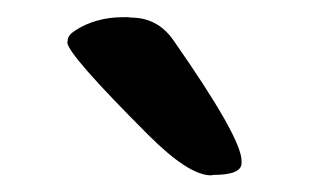

<svg xmlns="http://www.w3.org/2000/svg" viewBox="-20 -742 397 227"><path d="M126 -721.7H131.8L134.8 -721.2Q166.5 -721.2 185.1 -694.3Q265.6 -579.1 265.6 -551.8V-549.3Q265.6 -535.2 232.4 -535.2L229.5 -534.7Q203.1 -534.7 155.3 -582.5Q59.6 -678.2 59.6 -691.9L60.1 -694.3Q60.1 -700.2 68.4 -705.6Q92.8 -721.7 126 -721.7Z"/></svg>

Font: Averia Serif Libre
Style: Bold
Weight: 700
Version: Version 1.002